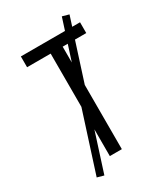

<svg xmlns="http://www.w3.org/2000/svg" viewBox="-217 -907 935 1079"><g transform="rotate(-30 250.0 -368.0)"><path d="M211 0V-665H58V-735H442V-665H289V0ZM130 79 87 67 370 -815 413 -803Z"/></g></svg>

Font: Iosevka Term
Style: Regular
Weight: 400
Monospace: yes
Designer: Belleve Invis
Foundry: Belleve Invis
Version: Version 30.0.1